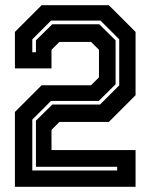

<svg xmlns="http://www.w3.org/2000/svg" viewBox="-20 -720 580 740"><path d="M37.5 0V-288.5L140.5 -391.5H331L361.5 -422V-528L331 -558.5H209L178.5 -528V-456.5H37.5V-597L140.5 -700H399.5L502.5 -597V-353L399.5 -250H209L178.5 -219.5V-141.5H502.5V0ZM104.5 -63H431.5V-77H118.5V-255L181.5 -317H365.5L439.5 -391V-568.5L367.5 -640.5H176.5L104.5 -568.5V-518.5H118.5V-564.5L181.5 -626.5H362.5L425.5 -564.5V-395L360.5 -331H176.5L104.5 -259Z"/></svg>

Font: Tourney
Style: Bold
Weight: 700
Designer: Tyler Finck
Foundry: Etcetera Type Co
Version: Version 1.015